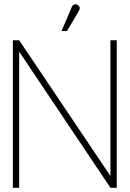

<svg xmlns="http://www.w3.org/2000/svg" viewBox="-20 -891 617 911"><path d="M353 -837Q357 -843 358 -849Q359 -855 356.5 -860Q354 -865 348 -868Q342 -871 336.5 -870.5Q331 -870 326.5 -866.5Q322 -863 320 -856L272 -744H298ZM534 -700H504V-56L71 -700H41V0H71V-646L504 0H534Z"/></svg>

Font: Advent Pro ExtraLight
Style: Regular
Weight: 250
Version: Version 3.000